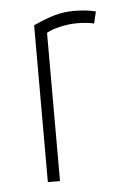

<svg xmlns="http://www.w3.org/2000/svg" viewBox="-42 -517 384 551"><g transform="rotate(-5 150.0 -241.5)"><path d="M197 -447Q175 -447 149.5 -441.5Q124 -436 109 -427V0H74V-452Q112 -469 137 -476Q162 -483 192 -483Q207 -483 222.5 -481.5Q238 -480 254 -476L246 -442Q224 -447 197 -447Z"/></g></svg>

Font: Kreadon
Style: Regular
Weight: 400
Designer: kohakuno
Foundry: StudioGnu
Version: Version 1.000;Glyphs 3.1.2 (3151)